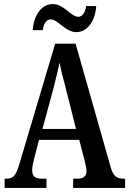

<svg xmlns="http://www.w3.org/2000/svg" viewBox="-20 -930 639 950"><path d="M358 -771C415 -771 452 -831 456 -900H406C403 -873 390 -847 367 -847C331 -847 297 -910 241 -910C183 -910 146 -849 142 -781H192C195 -808 207 -834 231 -834C268 -834 302 -771 358 -771ZM3 0H210V-46H183C150 -46 139 -63 139 -88C139 -106 146 -133 150 -149L173 -238H372L398 -139C402 -122 408 -97 408 -83C408 -59 393 -46 366 -46H342V0H599V-46H591C559 -46 541 -58 529 -98L354 -714H253L77 -122C59 -59 43 -46 14 -46H3ZM190 -292 244 -491C256 -536 266 -581 275 -620C282 -581 294 -536 308 -483L356 -292Z"/></svg>

Font: Noto Serif Armenian ExtraCondensed SemiBold
Style: Regular
Weight: 600
Width: 2
Designer: Monotype Design Team
Foundry: Monotype Imaging Inc.
Version: Version 2.008